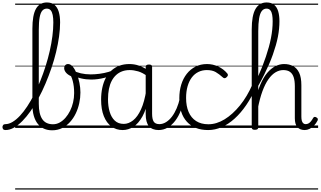

<svg xmlns="http://www.w3.org/2000/svg" viewBox="-123 -1039 2603 1559"><path d="M-79 17Q-92 17 -97.5 9.5Q-103 2 -103 -7Q-103 -16 -97.5 -23.5Q-92 -31 -79 -31Q-51 -31 -21 -49Q9 -67 39 -99Q69 -131 98 -175Q127 -219 154 -271.5Q181 -324 204.5 -382.5Q228 -441 247.5 -502.5Q267 -564 281 -625.5Q295 -687 302.5 -745.5Q310 -804 310 -857Q310 -868 318.5 -873.5Q327 -879 337.5 -879Q348 -879 356.5 -873.5Q365 -868 365 -857Q365 -803 356.5 -742Q348 -681 332.5 -616.5Q317 -552 295 -487.5Q273 -423 246.5 -360.5Q220 -298 189.5 -241.5Q159 -185 126 -138Q93 -91 58.5 -56Q24 -21 -10.5 -2Q-45 17 -79 17ZM300 19Q264 19 234.5 6Q205 -7 184 -33Q163 -59 151.5 -98.5Q140 -138 140 -191V-806Q140 -916 169 -967.5Q198 -1019 258 -1019Q296 -1019 319.5 -999.5Q343 -980 354 -943.5Q365 -907 365 -857Q365 -844 356.5 -838Q348 -832 337.5 -832Q327 -832 318.5 -838Q310 -844 310 -857Q310 -892 305 -917Q300 -942 288.5 -955.5Q277 -969 257 -969Q235 -969 220.5 -952.5Q206 -936 199 -898Q192 -860 192 -796V-196Q192 -155 199 -124Q206 -93 220 -72Q234 -51 256 -40.5Q278 -30 307 -30Q336 -30 361.5 -44Q387 -58 408.5 -82.5Q430 -107 446 -139Q462 -171 470.5 -208Q479 -245 479 -283Q479 -313 476 -337Q473 -361 467.5 -382Q462 -403 454 -420Q426 -433 412 -450.5Q398 -468 398 -486Q398 -500 406.5 -509.5Q415 -519 430 -519Q450 -519 468 -497.5Q486 -476 500 -441Q514 -406 522 -366Q530 -326 530 -288Q530 -245 520.5 -201Q511 -157 492 -117.5Q473 -78 445 -47.5Q417 -17 381 1Q345 19 300 19ZM0 490H614V500H0ZM0 -20H614V0H0ZM0 -505H614V-500H0ZM0 -1010H614V-1000H0Z M618 -393Q575 -393 535 -402.5Q495 -412 457 -432Q450 -436 448.5 -443.5Q447 -451 449 -458Q451 -465 456.5 -468.5Q462 -472 468 -468Q497 -452 534 -443.5Q571 -435 614 -435Q648 -435 686 -440Q724 -445 758 -455Q792 -465 814 -478Q823 -483 828.5 -478Q834 -473 834.5 -464.5Q835 -456 827 -451Q783 -422 726.5 -407.5Q670 -393 618 -393ZM614 490V500ZM614 -20V0ZM614 -505V-500ZM614 -1010V-1000Z M873 17Q821 17 781.5 -12Q742 -41 720 -96Q698 -151 698 -230Q698 -281 707.5 -325.5Q717 -370 735.5 -405.5Q754 -441 782 -466.5Q810 -492 846.5 -505.5Q883 -519 928 -519Q967 -519 1002.5 -507Q1038 -495 1075 -471V-419Q1035 -449 999 -459.5Q963 -470 930 -470Q897 -470 869.5 -460Q842 -450 820.5 -430.5Q799 -411 784 -382.5Q769 -354 761.5 -316.5Q754 -279 754 -233Q754 -176 767.5 -131Q781 -86 809 -59.5Q837 -33 882 -33Q921 -33 957.5 -61.5Q994 -90 1022 -151Q1050 -212 1065 -309L1085 -254Q1067 -154 1034 -94.5Q1001 -35 959.5 -9Q918 17 873 17ZM1166 17Q1139 17 1119 9Q1099 1 1086 -14.5Q1073 -30 1066.5 -55Q1060 -80 1060 -113V-496Q1060 -506 1066.5 -510.5Q1073 -515 1087 -515Q1100 -515 1106 -510.5Q1112 -506 1112 -496V-116Q1112 -72 1125 -51.5Q1138 -31 1172 -31Q1180 -31 1184.5 -23.5Q1189 -16 1188.5 -7Q1188 2 1182.5 9.5Q1177 17 1166 17ZM614 490H1249V500H614ZM614 -20H1249V0H614ZM614 -505H1249V-500H614ZM614 -1010H1249V-1000H614Z M1164 17Q1153 17 1147.5 9.5Q1142 2 1142.5 -7Q1143 -16 1150 -23.5Q1157 -31 1170 -31Q1199 -31 1225.5 -47.5Q1252 -64 1273.5 -92.5Q1295 -121 1311.5 -159.5Q1328 -198 1338 -244Q1340 -254 1348.5 -256.5Q1357 -259 1364.5 -255Q1372 -251 1370 -239Q1363 -189 1345.5 -142.5Q1328 -96 1301 -60Q1274 -24 1239.5 -3.5Q1205 17 1164 17ZM1249 490V500ZM1249 -20V0ZM1249 -505V-500ZM1249 -1010V-1000Z M1567 17Q1456 17 1394.5 -50.5Q1333 -118 1333 -240Q1333 -301 1348.5 -351.5Q1364 -402 1393.5 -439.5Q1423 -477 1464.5 -498Q1506 -519 1558 -519Q1605 -519 1648.5 -499Q1692 -479 1723 -442Q1728 -435 1727.5 -428.5Q1727 -422 1718 -413Q1709 -404 1701 -404Q1693 -404 1687 -410Q1657 -437 1629 -453.5Q1601 -470 1556 -470Q1519 -470 1487.5 -454.5Q1456 -439 1434 -409.5Q1412 -380 1400 -338Q1388 -296 1388 -243Q1388 -178 1408.5 -130Q1429 -82 1469.5 -56Q1510 -30 1569 -30Q1580 -30 1585.5 -23Q1591 -16 1590.5 -6.5Q1590 3 1584 10Q1578 17 1567 17ZM1249 490H1784V500H1249ZM1249 -20H1784V0H1249ZM1249 -505H1784V-500H1249ZM1249 -1010H1784V-1000H1249Z M1567 17Q1556 17 1550 10Q1544 3 1544.5 -6.5Q1545 -16 1551 -23Q1557 -30 1569 -30Q1635 -30 1700.5 -70Q1766 -110 1825 -182.5Q1884 -255 1927 -354Q1932 -367 1941.5 -366Q1951 -365 1957 -356.5Q1963 -348 1957 -334Q1921 -251 1876.5 -186Q1832 -121 1781.5 -75.5Q1731 -30 1677 -6.5Q1623 17 1567 17ZM1784 490V500ZM1784 -20V0ZM1784 -505V-500ZM1784 -1010V-1000Z M2351 17Q2332 17 2317 11Q2302 5 2291.5 -7Q2281 -19 2276 -37Q2271 -55 2271 -79V-338Q2271 -383 2261.5 -412Q2252 -441 2231.5 -455.5Q2211 -470 2177 -470Q2145 -470 2114.5 -452Q2084 -434 2057 -396Q2030 -358 2008 -298.5Q1986 -239 1970 -155L1950 -213Q1966 -294 1991 -352.5Q2016 -411 2047 -447.5Q2078 -484 2113 -501.5Q2148 -519 2184 -519Q2225 -519 2256.5 -502.5Q2288 -486 2306 -448.5Q2324 -411 2324 -347V-92Q2324 -73 2327.5 -59.5Q2331 -46 2339 -38.5Q2347 -31 2359 -31Q2370 -31 2380.5 -36Q2391 -41 2401 -53Q2411 -65 2421 -83Q2426 -90 2433 -90Q2440 -90 2447 -85Q2455 -81 2457 -74.5Q2459 -68 2456 -61Q2444 -37 2427 -19.5Q2410 -2 2390.5 7.5Q2371 17 2351 17ZM1946 15Q1933 15 1927 10.5Q1921 6 1921 -4V-800Q1921 -913 1951.5 -966Q1982 -1019 2042 -1019Q2080 -1019 2103 -1000Q2126 -981 2136 -946.5Q2146 -912 2146 -867Q2146 -838 2143 -806Q2140 -774 2133.5 -740.5Q2127 -707 2116.5 -670.5Q2106 -634 2092.5 -595.5Q2079 -557 2061 -516Q2043 -475 2021.5 -431.5Q2000 -388 1974 -342V-4Q1974 6 1967 10.5Q1960 15 1946 15ZM1974 -421Q1992 -461 2007.5 -500.5Q2023 -540 2036 -579Q2049 -618 2059.5 -655.5Q2070 -693 2077 -729Q2084 -765 2087.5 -799Q2091 -833 2091 -866Q2091 -896 2087 -919Q2083 -942 2072 -955.5Q2061 -969 2041 -969Q2018 -969 2003 -950Q1988 -931 1981 -890Q1974 -849 1974 -785ZM1784 490H2460V500H1784ZM1784 -20H2460V0H1784ZM1784 -505H2460V-500H1784ZM1784 -1010H2460V-1000H1784Z"/></svg>

Font: Playwrite PE Guides
Style: Regular
Weight: 400
Designer: Veronika Burian, José Scaglione
Foundry: TypeTogether
Version: Version 1.003